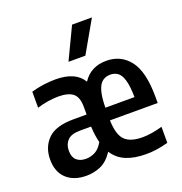

<svg xmlns="http://www.w3.org/2000/svg" viewBox="-144 -933 1011 1068"><g transform="rotate(-20 362.0 -399.0)"><path d="M188 9.5Q114 9.5 70.8 -30.5Q27.5 -70.5 27.5 -144Q27.5 -217 73.8 -263.8Q120 -310.5 227.5 -310.5H304V-354Q304 -414.5 275.5 -436.5Q247 -458.5 189.5 -458.5Q162.5 -458.5 129.2 -453.5Q96 -448.5 63.5 -438V-533Q99.5 -543.5 136.2 -548.5Q173 -553.5 206.5 -553.5Q326.5 -553.5 368.5 -481.5Q415.5 -554 508.5 -554Q594.5 -554 646 -487.5Q697.5 -421 697.5 -271V-235.5H415Q417.5 -149.5 450.2 -117.2Q483 -85 554.5 -85Q581 -85 610 -89.8Q639 -94.5 672 -104V-9Q635.5 1 604.2 5.5Q573 10 541.5 10Q471.5 10 423 -10.2Q374.5 -30.5 346 -75Q314 -26 273.5 -8.2Q233 9.5 188 9.5ZM503 -474Q477 -474 457.5 -460.2Q438 -446.5 427 -411Q416 -375.5 415 -310.5H587.5Q586.5 -376 576 -411.5Q565.5 -447 547 -460.5Q528.5 -474 503 -474ZM217.5 -80Q245 -80 271.2 -93.2Q297.5 -106.5 318 -142.5Q307 -184 304.5 -239H239.5Q187 -239 164.5 -215.5Q142 -192 142 -154.5Q142 -117 162.2 -98.5Q182.5 -80 217.5 -80ZM309.5 -620.5 399 -808H516.5L409.5 -620.5Z"/></g></svg>

Font: Encode Sans Condensed SemiBold
Style: Regular
Weight: 600
Width: 3
Designer: Multiple Designers
Foundry: Impallari Type
Version: Version 3.000; ttfautohint (v1.8.3) -l 8 -r 50 -G 200 -x 14 